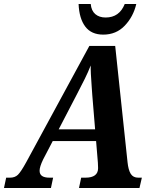

<svg xmlns="http://www.w3.org/2000/svg" viewBox="-63 -945 768 965"><path d="M650 -52 638 0H334L345 -52H366Q430 -52 430 -100L429 -127L420 -236H202L154 -144Q136 -107 136 -87Q136 -69 148.5 -60.5Q161 -52 186 -52H204L193 0H-43L-32 -52H-13Q12 -52 27 -66.5Q42 -81 69 -130L386 -714H516L578 -130Q582 -91 594 -71.5Q606 -52 632 -52ZM415 -295 401 -465 398 -507Q392 -585 393 -616Q380 -583 363.5 -549.5Q347 -516 325 -474L232 -295ZM332 -925H393Q396 -891 416 -874Q436 -857 468 -857Q537 -857 564 -925H622Q607 -861 564 -816Q521 -771 456 -771Q396 -771 365.5 -811.5Q335 -852 332 -925Z"/></svg>

Font: Noto Serif Narrow
Style: Bold Italic
Weight: 700
Width: 4
Italic angle: -12°
Designer: Monotype Design Team
Foundry: Monotype Imaging Inc.
Version: Version 1.001